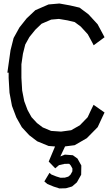

<svg xmlns="http://www.w3.org/2000/svg" viewBox="-20 -875 638 1095"><path d="M513.7 -277.3 576.2 -233.4 562.5 -204.6 537.1 -149.9 475.1 -86.9 405.8 -46.9 351.1 -40 324.2 17.1 350.1 6.8 395.5 10.3 421.9 29.3 443.8 68.8 442.9 121.6 418.5 165 391.1 188.5 356 198.7 318.8 199.7 285.6 189 250 174.3 232.9 159.7 262.2 110.8 272.9 120.1 300.8 131.3 324.7 138.7 349.6 138.2 369.6 132.3 381.8 121.6 392.6 102.5 393.1 86.4 383.3 68.4 374.5 59.1 348.1 59.6 316.4 66.9 294.9 85 257.8 46.4 293.9 -39.6 257.3 -42.5 191.9 -69.3 146.5 -104 104.5 -149.4 73.2 -205.1 48.3 -271 34.2 -346.2 29.3 -430.2V-460.4H22L40 -588.4L57.6 -658.2L90.8 -718.3L132.3 -770.5L181.6 -816.9L256.8 -849.6L318.8 -855L378.9 -844.2L433.6 -831.5L484.4 -793.5L536.6 -736.8L566.4 -681.2L576.2 -662.6L514.2 -616.7L504.9 -634.8L480.5 -679.7L440.4 -723.6L406.2 -749L365.2 -758.8L315.9 -767.1L272 -763.2L217.3 -739.7L181.6 -705.6L147.9 -664.1L124 -621.1L110.8 -568.4L102.1 -508.3V-431.2L106.4 -358.9L118.2 -298.3L137.2 -247.6L159.7 -207L190.9 -173.3L223.6 -148.4L271.5 -128.4L328.1 -124.5L385.7 -132.3L435.5 -160.6L480 -206.5L499.5 -248.5Z"/></svg>

Font: Gap Sans
Style: Regular
Weight: 400
Designer: Alexandre Liziard and Étienne Ozeray
Foundry: Interstices.io
Version: Version 1.6.1 - December 3. 2014